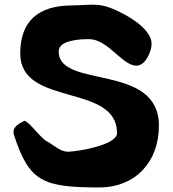

<svg xmlns="http://www.w3.org/2000/svg" viewBox="-20 -822 756 839"><path d="M576.4 -535C616.2 -535 642.4 -598 642.4 -631C642.4 -674.3 592.4 -722 525.4 -758C416.4 -817 393.8 -799.5 287.4 -798C148.1 -796 68.4 -730.5 68.4 -588C68.4 -352.8 491.4 -460.5 491.4 -240C491.4 -187.7 316.1 -159 275.4 -159C240.5 -160.5 214.4 -189.2 185.4 -204C157 -218.6 104.8 -294 86.4 -294C62.5 -281.5 29.8 -266.5 41.4 -231C107.9 -28.8 166 -3 413.4 -3C571.9 -3 674.4 -114.5 674.4 -273C674.4 -549.5 236.4 -431.1 236.4 -597C236.4 -647.9 333.2 -651 368.4 -651C452.4 -651 514 -535 576.4 -535Z"/></svg>

Font: Rocketfuel
Style: Regular
Weight: 400
Designer: Mew Too
Foundry: Cannot Into Space Fonts.
Version: Version 0.27